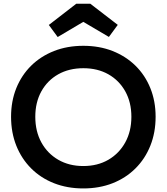

<svg xmlns="http://www.w3.org/2000/svg" viewBox="-20 -1018 912 1050"><path d="M435.5 12.5Q348 12.5 275.5 -16Q203 -44.5 150.5 -97Q98 -149.5 69.2 -221.2Q40.5 -293 40.5 -379.5Q40.5 -465 69.2 -536Q98 -607 150.5 -658.8Q203 -710.5 275.5 -739Q348 -767.5 435.5 -767.5Q523.5 -767.5 595.8 -739Q668 -710.5 720.8 -658.8Q773.5 -607 802.2 -536Q831 -465 831 -379.5Q831 -293 802.2 -221.2Q773.5 -149.5 720.8 -97Q668 -44.5 595.8 -16Q523.5 12.5 435.5 12.5ZM435.5 -110Q513.5 -110 572.5 -144.2Q631.5 -178.5 665 -239.2Q698.5 -300 698.5 -379.5Q698.5 -458.5 665 -518.5Q631.5 -578.5 572.5 -611.8Q513.5 -645 436 -645Q358 -645 298.8 -611.8Q239.5 -578.5 206.2 -518.5Q173 -458.5 173 -379.5Q173 -300 206.2 -239.2Q239.5 -178.5 298.8 -144.2Q358 -110 435.5 -110ZM474 -997.5 624 -882 575.5 -816 435.5 -898.5 295.5 -815.5 247 -881.5 397 -997.5Z"/></svg>

Font: Hepta Slab SemiBold
Style: Regular
Weight: 600
Designer: Michael LaGattuta
Foundry: Michael LaGattuta
Version: Version 1.102